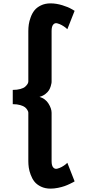

<svg xmlns="http://www.w3.org/2000/svg" viewBox="-20 -847 513 1132"><path d="M277.8 -827.1Q311.5 -827.1 347.2 -816.2Q382.8 -805.2 401.4 -793.9L419.9 -783.2L377 -674.8Q376.5 -676.3 366.9 -683.8Q357.4 -691.4 343.8 -699Q330.1 -706.5 316.7 -709.7Q303.2 -712.9 293.7 -701.9Q284.2 -690.9 284.2 -664.1V-367.2Q284.2 -363.3 283.7 -357.9Q283.2 -352.5 279.3 -339.4Q275.4 -326.2 268.8 -315.2Q262.2 -304.2 247.6 -292.7Q232.9 -281.2 212.9 -275.9Q247.6 -265.6 265.9 -236.3Q284.2 -207 284.2 -182.1V103Q284.2 129.4 293.7 140.1Q303.2 150.9 316.9 147.7Q330.6 144.5 344.2 137Q357.9 129.4 367.4 121.6Q377 113.8 377 112.8L419.9 222.2Q417.5 224.1 412.4 226.8Q407.2 229.5 391.8 237.1Q376.5 244.6 360.6 250.2Q344.7 255.9 322 260.5Q299.3 265.1 277.8 265.1Q246.1 265.1 221.4 253.2Q196.8 241.2 183.1 223.9Q169.4 206.5 160.9 183.3Q152.3 160.2 149.7 141.1Q147 122.1 147 103V-181.2Q147 -183.1 146.5 -186.8Q146 -190.4 140.9 -199.2Q135.7 -208 127.2 -214.8Q118.7 -221.7 99.9 -227.3Q81.1 -232.9 55.2 -232.9V-316.9Q81.1 -316.9 100.1 -322.3Q119.1 -327.6 127.7 -335.2Q136.2 -342.8 141.1 -350.1Q146 -357.4 146.5 -362.8L147 -368.2V-664.1Q147 -683.1 149.7 -702.4Q152.3 -721.7 160.9 -745.1Q169.4 -768.6 183.1 -785.9Q196.8 -803.2 221.4 -815.2Q246.1 -827.1 277.8 -827.1Z"/></svg>

Font: Junction Bold
Style: Bold
Weight: 700
Designer: Caroline Hadilaksono
Foundry: Caroline Hadilaksono
Version: Version 001.001